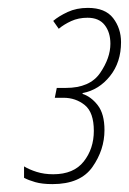

<svg xmlns="http://www.w3.org/2000/svg" viewBox="-20 -876 327 487"><path d="M113 -409Q184 -409 214.5 -452.5Q245 -496 245 -546Q245 -587 228 -609Q211 -631 189 -638L190 -640Q231 -648 259 -683Q287 -718 287 -769Q287 -804 267 -830Q247 -856 203 -856Q174 -856 151.5 -845.5Q129 -835 115 -823L129 -803Q142 -814 160.5 -822.5Q179 -831 202 -831Q231 -831 245.5 -812.5Q260 -794 260 -765Q260 -729 234 -691Q208 -653 147 -653H124L119 -628H141Q172 -628 195 -609.5Q218 -591 218 -544Q218 -499 192.5 -466.5Q167 -434 115 -434Q92 -434 73 -440Q54 -446 41 -454V-425Q52 -419 69.5 -414Q87 -409 113 -409Z"/></svg>

Font: Noto Sans Display Condensed Thin
Style: Italic
Weight: 250
Width: 3
Italic angle: -12°
Designer: Monotype Design Team
Foundry: Monotype Imaging Inc.
Version: Version 1.900